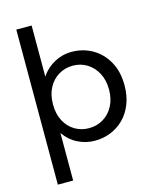

<svg xmlns="http://www.w3.org/2000/svg" viewBox="-134 -822 911 1116"><g transform="rotate(-15 321.0 -263.5)"><path d="M73 203V-730H165.2V-425H167Q186.8 -454.4 215.1 -476.1Q243.4 -497.8 277.5 -509.9Q311.6 -522 348.6 -522Q417.2 -522 473.5 -489.8Q529.8 -457.6 563.4 -397.8Q597 -338 597 -255Q597 -192.2 577.3 -142.3Q557.6 -92.4 523.2 -58Q488.8 -23.6 443.8 -5.6Q398.8 12.4 348.2 12.4Q295.2 12.4 246.7 -11.6Q198.2 -35.6 166.2 -81.8H165.2V203ZM334 -67Q381.4 -67 419.8 -90Q458.2 -113 480.9 -155.2Q503.6 -197.4 503.6 -255Q503.6 -311 481.1 -353.2Q458.6 -395.4 420.6 -419Q382.6 -442.6 335.2 -442.6Q288.4 -442.6 249.9 -419.6Q211.4 -396.6 188.9 -354.4Q166.4 -312.2 166.4 -254.2Q166.4 -196.6 188.7 -154.6Q211 -112.6 249.3 -89.8Q287.6 -67 334 -67Z"/></g></svg>

Font: MuseoModerno Thin
Style: Regular
Weight: 100
Designer: Pablo Cosgaya, Héctor Gatti, Marcela Romero, and the Authors of The MuseoModerno Project.
Foundry: Omnibus-Type Team
Version: Version 1.003